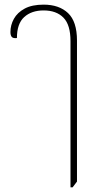

<svg xmlns="http://www.w3.org/2000/svg" viewBox="-20 -572 448 828"><path d="M284 236V-395Q284 -465 253.5 -496Q223 -527 168 -527Q116 -527 84.5 -498.5Q53 -470 53 -408Q37 -406 31 -412.5Q25 -419 25 -434Q25 -464 40 -491Q55 -518 86.5 -535Q118 -552 168 -552Q235 -552 273.5 -515.5Q312 -479 312 -397V211L293 236Z"/></svg>

Font: Noto Serif Thai Condensed Thin
Style: Regular
Weight: 100
Width: 3
Designer: Monotype Design Team
Foundry: Monotype Imaging Inc.
Version: Version 2.001; ttfautohint (v1.8.4.7-5d5b)